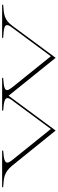

<svg xmlns="http://www.w3.org/2000/svg" viewBox="626 -1166 555 1848"><g transform="rotate(-90 904.0 -242.5)"><path d="M232 -405 571 15 906 -438 1271 15 1578 -400C1638 -482 1689 -483 1782 -490V-500H1463V-490C1551 -483 1621 -484 1567 -411L1286 -31L982 -409C925 -480 989 -483 1078 -490V-500H763V-490C851 -483 915 -476 867 -411L586 -31L282 -409C229 -475 289 -483 378 -490V-500H26V-490C117 -483 166 -483 232 -405Z"/></g></svg>

Font: Sprat Extended Thin
Style: Regular
Weight: 100
Width: 9
Designer: Ethan Nakache
Foundry: Collletttivo
Version: Version 2.000;Glyphs 3.2 (3217)